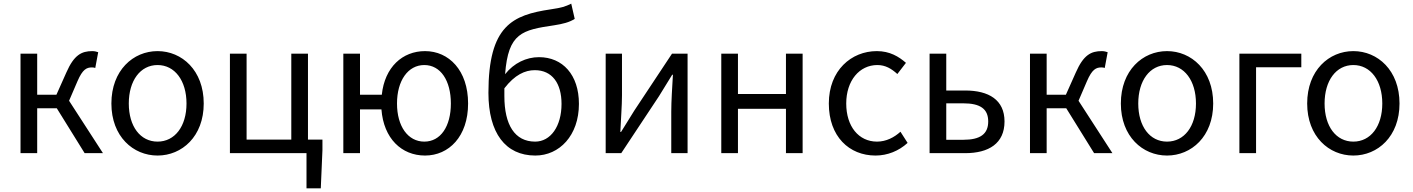

<svg xmlns="http://www.w3.org/2000/svg" viewBox="-20 -836 7710 1048"><path d="M357 -286 403 -393C431 -458 453 -468 482 -468C490 -468 494 -467 500 -465L516 -551C508 -554 496 -557 484 -557C425 -557 384 -536 342 -440L288 -319H183V-543H92V0H183V-245H290L442 0H542Z M840 13C973 13 1092 -91 1092 -271C1092 -452 973 -557 840 -557C707 -557 588 -452 588 -271C588 -91 707 13 840 13ZM840 -63C746 -63 683 -146 683 -271C683 -396 746 -481 840 -481C934 -481 998 -396 998 -271C998 -146 934 -63 840 -63Z M1661 -74V-543H1570V-74H1326V-543H1235V0H1653V192H1731L1740 -17V-74Z M2296 -63C2207 -63 2147 -146 2147 -271C2147 -396 2207 -481 2296 -481C2385 -481 2441 -396 2441 -271C2441 -146 2385 -63 2296 -63ZM1945 -319V-543H1854V0H1945V-239H2062C2074 -80 2172 13 2300 13C2430 13 2535 -91 2535 -271C2535 -452 2430 -557 2300 -557C2177 -557 2080 -470 2064 -319Z M2901 -63C2790 -63 2733 -154 2733 -312C2733 -327 2733 -340 2733 -354C2790 -428 2846 -453 2899 -453C2994 -453 3045 -381 3045 -269C3045 -146 2985 -63 2901 -63ZM3098 -816C3065 -800 3047 -794 2986 -785C2778 -754 2646 -697 2646 -329C2646 -110 2739 13 2902 13C3033 13 3140 -96 3140 -269C3140 -428 3051 -524 2922 -524C2853 -524 2785 -492 2737 -431C2754 -657 2830 -672 3005 -698C3050 -705 3088 -714 3117 -733Z M3286 0H3371L3577 -311C3597 -344 3628 -394 3649 -428H3653C3649 -357 3644 -284 3644 -227V0H3733V-543H3648L3442 -232C3422 -199 3391 -149 3370 -116H3366C3369 -186 3375 -259 3375 -316V-543H3286Z M3917 0H4008V-242H4270V0H4361V-543H4270V-323H4008V-543H3917Z M4759 13C4824 13 4886 -12 4934 -56L4895 -117C4861 -86 4817 -63 4767 -63C4667 -63 4599 -146 4599 -271C4599 -396 4671 -481 4769 -481C4813 -481 4846 -461 4878 -432L4925 -493C4886 -527 4837 -557 4766 -557C4627 -557 4504 -452 4504 -271C4504 -91 4615 13 4759 13Z M5054 0H5248C5377 0 5463 -53 5463 -173C5463 -291 5377 -342 5248 -342H5145V-543H5054ZM5145 -73V-272H5238C5330 -272 5374 -242 5374 -173C5374 -104 5330 -73 5238 -73Z M5867 -286 5913 -393C5941 -458 5963 -468 5992 -468C6000 -468 6004 -467 6010 -465L6026 -551C6018 -554 6006 -557 5994 -557C5935 -557 5894 -536 5852 -440L5798 -319H5693V-543H5602V0H5693V-245H5800L5952 0H6052Z M6350 13C6483 13 6602 -91 6602 -271C6602 -452 6483 -557 6350 -557C6217 -557 6098 -452 6098 -271C6098 -91 6217 13 6350 13ZM6350 -63C6256 -63 6193 -146 6193 -271C6193 -396 6256 -481 6350 -481C6444 -481 6508 -396 6508 -271C6508 -146 6444 -63 6350 -63Z M6745 0H6836V-469H7083V-543H6745Z M7367 13C7500 13 7619 -91 7619 -271C7619 -452 7500 -557 7367 -557C7234 -557 7115 -452 7115 -271C7115 -91 7234 13 7367 13ZM7367 -63C7273 -63 7210 -146 7210 -271C7210 -396 7273 -481 7367 -481C7461 -481 7525 -396 7525 -271C7525 -146 7461 -63 7367 -63Z"/></svg>

Font: Squished Noto Sans CJK JP Regular
Style: Regular
Weight: 400
Designer: Ryoko NISHIZUKA (kana & ideographs); Paul D. Hunt (Latin, Greek & Cyrillic); Wenlong ZHANG (bopomofo); Sandoll Communica
Foundry: Adobe Systems Incorporated
Version: Version 1.004;PS 1.004;hotconv 1.0.82;makeotf.lib2.5.63406